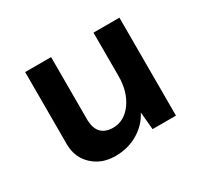

<svg xmlns="http://www.w3.org/2000/svg" viewBox="-100 -561 762 718"><g transform="rotate(-30 281.0 -202.5)"><path d="M484 -423V0H383L376 -76Q354 -33 311 -7.5Q268 18 213 18Q155 18 116.5 -17.5Q78 -53 77 -109V-423H189V-149Q192 -79 258 -78Q307 -78 339.5 -123Q372 -168 372 -236V-423Z"/></g></svg>

Font: Josefin Sans SemiBold
Style: Regular
Weight: 600
Designer: Santiago Orozco
Foundry: Typemade
Version: Version 2.000